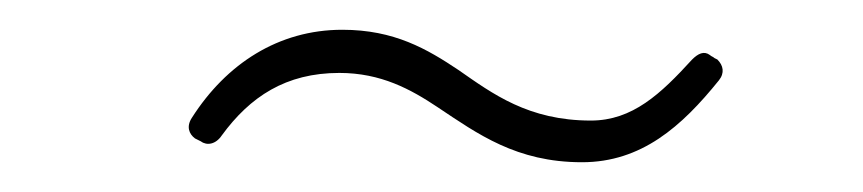

<svg xmlns="http://www.w3.org/2000/svg" viewBox="-20 -359 580 129"><path d="M371 -250C411 -250 438 -274 463 -305C467 -310 466 -315 462 -319L460 -320C459 -321 458 -321 457 -322C453 -325 449 -323 445 -319C424 -296 405 -278 377 -278C335 -278 311 -296 288 -312C267 -326 245 -339 210 -339C167 -339 132 -316 109 -280C105 -274 107 -269 111 -266L115 -264C119 -261 125 -262 129 -268C148 -294 172 -310 208 -310C236 -310 256 -299 274 -287C301 -269 327 -250 371 -250Z"/></svg>

Font: Barlow Condensed Thin
Style: Italic
Weight: 250
Width: 3
Italic angle: -7°
Designer: Jeremy Tribby
Foundry: Tribby Type
Version: Version 1.422;hotconv 1.0.109;makeotfexe 2.5.65596